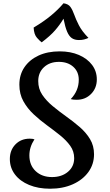

<svg xmlns="http://www.w3.org/2000/svg" viewBox="-20 -1125 670 1170"><path d="M213 -631Q213 -584 237.5 -547.5Q262 -511 300.5 -479Q339 -447 382.5 -416Q426 -385 465 -351.5Q504 -318 528.5 -277.5Q553 -237 553 -185Q553 -124 518.5 -76.5Q484 -29 423.5 -2Q363 25 285 25Q213 25 157.5 2Q102 -21 71 -62Q40 -103 40 -156Q40 -210 74 -245Q108 -280 161 -280Q179 -280 190 -276Q159 -229 159 -178Q159 -118 197.5 -82Q236 -46 297 -46Q356 -46 394 -78Q432 -110 432 -161Q432 -203 408 -236.5Q384 -270 346 -300.5Q308 -331 265.5 -362Q223 -393 185 -428.5Q147 -464 122.5 -508Q98 -552 98 -609Q98 -670 129 -715.5Q160 -761 215 -786.5Q270 -812 344 -812Q410 -812 461 -790Q512 -768 541 -729.5Q570 -691 570 -641Q570 -588 535 -552.5Q500 -517 448 -517Q424 -517 411 -521Q460 -572 460 -639Q460 -688 426.5 -718Q393 -748 339 -748Q283 -748 248 -715.5Q213 -683 213 -631ZM234 -867Q224 -874 205.5 -894.5Q187 -915 185 -957Q247 -994 291 -1030.5Q335 -1067 367 -1105Q396 -1101 409 -1083Q422 -1065 432 -1036.5Q442 -1008 460.5 -971.5Q479 -935 519 -894Q506 -888 492.5 -884.5Q479 -881 461 -881Q435 -881 418 -892.5Q401 -904 389 -932Q377 -960 367 -1011Q345 -974 315.5 -940Q286 -906 234 -867Z"/></svg>

Font: Merienda Medium
Style: Regular
Weight: 500
Designer: Eduardo Rodriguez Tunni
Foundry: Eduardo Rodriguez Tunni
Version: Version 2.001; ttfautohint (v1.8.4.7-5d5b)